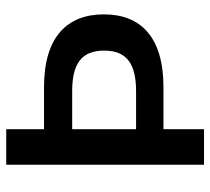

<svg xmlns="http://www.w3.org/2000/svg" viewBox="-50 -640 690 631"><g transform="rotate(-90 295.5 -325.0)"><path d="M185.8 0V-133.3H324.2C490.8 -133.3 563.3 -210 563.3 -329.2C563.3 -448.3 490.8 -525.8 324.2 -525.8H185.8V-650H69.2V0ZM185.8 -433.3H310.8C400 -433.3 444.2 -403.3 444.2 -328.3C444.2 -253.3 400 -223.3 310.8 -223.3H185.8Z"/></g></svg>

Font: Familjen Grotesk Medium
Style: Regular
Weight: 500
Designer: Anders Wikstroem, Jonas Baeckman, Matilda Gysing, Kristian Moeller
Foundry: Familjen STHLM AB
Version: Version 2.000